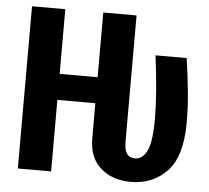

<svg xmlns="http://www.w3.org/2000/svg" viewBox="-51 -747 889 816"><g transform="rotate(5 393.5 -338.5)"><path d="M751 -257Q751 -112 690 -48.5Q629 15 536 15Q457 15 407 -29Q357 -73 357 -155V-305H195V0H53V-692H195V-416H357V-692H499V-154Q499 -118 510.5 -102Q522 -86 545 -86Q577 -86 596 -124Q615 -162 615 -261Q615 -367 594 -530H727Q738 -453 744.5 -388.5Q751 -324 751 -257Z"/></g></svg>

Font: Fira Sans Extra Condensed SemiBold
Style: Regular
Weight: 600
Width: 1
Designer: Carrois Corporate & Edenspiekermann AG
Foundry: Carrois Corporate GbR & Edenspiekermann AG
Version: Version 4.203